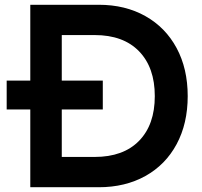

<svg xmlns="http://www.w3.org/2000/svg" viewBox="-20 -785 845 805"><path d="M107 -326H8V-447H107V-765H394Q505 -765 589.5 -717.5Q674 -670 720.5 -583.5Q767 -497 767 -382Q767 -267 720.5 -180.5Q674 -94 589.5 -47Q505 0 394 0H107ZM377 -127Q497 -127 563 -194.5Q629 -262 629 -382Q629 -502 563 -570Q497 -638 377 -638H239V-447H411V-326H239V-127Z"/></svg>

Font: Application Semibold
Style: Regular
Weight: 600
Designer: Wei Huang
Foundry: Wei Huang
Version: Version 0.012